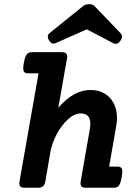

<svg xmlns="http://www.w3.org/2000/svg" viewBox="-20 -887 640 907"><path d="M426.3 -858.4 548.8 -731Q556.2 -723.6 556.2 -713.9Q556.2 -706.1 549.8 -695.8Q540 -680.2 526.4 -680.2Q520.5 -680.2 514.6 -683.1L390.1 -748.5L242.2 -683.1Q236.3 -680.7 232.4 -680.7Q220.2 -680.7 210.9 -697.8Q205.6 -707 205.6 -714.4Q205.6 -723.6 214.8 -731L372.6 -858.4Q384.3 -867.2 400.9 -867.2Q418.9 -867.2 426.3 -858.4ZM297.4 -620.1Q297.4 -617.7 296.4 -609.9L255.4 -377.9Q327.6 -461.9 406.7 -461.9Q445.3 -461.9 473.6 -445.3Q502 -428.7 517.3 -398.9Q532.7 -369.1 532.7 -330.1Q532.7 -314.5 529.3 -293L495.6 -100.1H533.2Q545.9 -100.1 551.8 -95Q557.6 -89.8 557.6 -75.7Q557.6 -65.9 554.7 -49.8Q551.3 -29.3 546.4 -18.6Q541.5 -7.8 534.4 -3.9Q527.3 0 515.6 0H386.7Q373 0 366.7 -4.9Q360.4 -9.8 360.4 -20.5Q360.4 -22.9 361.3 -30.8L403.8 -273.9Q406.7 -289.6 406.7 -302.2Q406.7 -326.2 395.8 -338.6Q384.8 -351.1 360.4 -351.1Q332 -351.1 301.8 -324Q271.5 -296.9 248.3 -253.7Q225.1 -210.4 217.3 -165L194.3 -30.8Q191.4 -14.2 183.1 -7.1Q174.8 0 158.2 0H97.7Q84 0 77.6 -4.9Q71.3 -9.8 71.3 -20.5Q71.3 -22.9 72.3 -30.8L162.1 -540.5H114.7Q101.6 -540.5 95.7 -545.7Q89.8 -550.8 89.8 -564.9Q89.8 -575.2 92.8 -590.3Q96.2 -610.8 101.3 -621.6Q106.4 -632.3 113.5 -636.5Q120.6 -640.6 132.3 -640.6H271Q284.7 -640.6 291 -635.7Q297.4 -630.9 297.4 -620.1Z"/></svg>

Font: Courier Prime
Style: Bold Italic
Weight: 700
Italic angle: -10°
Designer: Alan Dague-Greene
Foundry: Quote-Unquote Apps
Version: Version 3.018